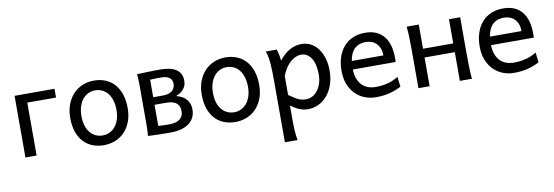

<svg xmlns="http://www.w3.org/2000/svg" viewBox="-55 -898 4403 1527"><g transform="rotate(-10 2146.0 -134.5)"><path d="M415 -427.2H183.1V0H92.8V-498H415Z M498 -246.6Q498 -309.6 517.1 -358.2Q536.1 -406.7 568.4 -440.2Q600.6 -473.6 643.6 -490.7Q686.5 -507.8 734.9 -507.8Q785.2 -507.8 826.9 -490.7Q868.7 -473.6 898.7 -440.2Q928.7 -406.7 945.3 -358.2Q961.9 -309.6 961.9 -246.6Q961.9 -183.6 942.9 -135.3Q923.8 -86.9 891.6 -54.2Q859.4 -21.5 816.4 -4.6Q773.4 12.2 725.1 12.2Q674.8 12.2 633.1 -4.6Q591.3 -21.5 561.3 -54.2Q531.2 -86.9 514.6 -135.3Q498 -183.6 498 -246.6ZM588.4 -246.6Q588.4 -204.1 598.6 -170.4Q608.9 -136.7 627.7 -113.5Q646.5 -90.3 672.4 -78.1Q698.2 -65.9 730 -65.9Q759.3 -65.9 785.2 -78.1Q811 -90.3 830.3 -113.5Q849.6 -136.7 860.6 -170.4Q871.6 -204.1 871.6 -246.6Q871.6 -289.6 861.3 -323.5Q851.1 -357.4 832.3 -381.1Q813.5 -404.8 787.4 -417.2Q761.2 -429.7 730 -429.7Q700.2 -429.7 674.3 -417.2Q648.4 -404.8 629.4 -381.1Q610.4 -357.4 599.4 -323.5Q588.4 -289.6 588.4 -246.6Z M1176.8 -295.4H1254.9Q1280.3 -295.4 1299.3 -301.3Q1318.4 -307.1 1330.6 -317.6Q1342.8 -328.1 1348.9 -342.5Q1355 -356.9 1355 -373.5Q1355 -405.8 1332.3 -422.6Q1309.6 -439.5 1262.2 -439.5Q1252.4 -439.5 1239.7 -439.2Q1227.1 -439 1214.8 -438.5Q1202.6 -438 1192.4 -437.7Q1182.1 -437.5 1176.8 -437ZM1467.3 -144Q1467.3 -111.3 1454.3 -84Q1441.4 -56.6 1416.3 -36.9Q1391.1 -17.1 1353.5 -6.1Q1315.9 4.9 1267.1 4.9Q1241.2 4.9 1213.9 4.6Q1186.5 4.4 1161.1 3.7Q1135.7 2.9 1115 2.2Q1094.2 1.5 1081.5 0Q1083.5 -10.3 1084.5 -26.4Q1085.4 -42.5 1085.9 -63Q1086.4 -83.5 1086.4 -107.2Q1086.4 -130.9 1086.4 -156.2V-341.8Q1086.4 -366.7 1086.4 -390.4Q1086.4 -414.1 1085.9 -434.6Q1085.4 -455.1 1084.5 -471.4Q1083.5 -487.8 1081.5 -498Q1092.8 -498.5 1115 -499.5Q1137.2 -500.5 1163.8 -501.2Q1190.4 -502 1218 -502.4Q1245.6 -502.9 1267.1 -502.9Q1307.6 -502.9 1340.1 -496.3Q1372.6 -489.7 1395.5 -475.3Q1418.5 -460.9 1430.7 -437.7Q1442.9 -414.6 1442.9 -380.9Q1442.9 -359.4 1436 -342.5Q1429.2 -325.7 1417.5 -312.5Q1405.8 -299.3 1390.4 -289.6Q1375 -279.8 1357.4 -273.4Q1377 -268.1 1396.5 -259.3Q1416 -250.5 1431.9 -235.4Q1447.8 -220.2 1457.5 -198Q1467.3 -175.8 1467.3 -144ZM1176.8 -63.5Q1181.6 -63.5 1190.9 -63Q1200.2 -62.5 1212.4 -62Q1224.6 -61.5 1238.8 -61.3Q1252.9 -61 1267.1 -61Q1289.1 -61 1309.3 -65.4Q1329.6 -69.8 1345.2 -79.8Q1360.8 -89.8 1370.1 -106.2Q1379.4 -122.6 1379.4 -146.5Q1379.4 -191.9 1352.5 -213.1Q1325.7 -234.4 1269.5 -234.4H1176.8Z M1560.1 -246.6Q1560.1 -309.6 1579.1 -358.2Q1598.1 -406.7 1630.4 -440.2Q1662.6 -473.6 1705.6 -490.7Q1748.5 -507.8 1796.9 -507.8Q1847.2 -507.8 1888.9 -490.7Q1930.7 -473.6 1960.7 -440.2Q1990.7 -406.7 2007.3 -358.2Q2023.9 -309.6 2023.9 -246.6Q2023.9 -183.6 2004.9 -135.3Q1985.8 -86.9 1953.6 -54.2Q1921.4 -21.5 1878.4 -4.6Q1835.4 12.2 1787.1 12.2Q1736.8 12.2 1695.1 -4.6Q1653.3 -21.5 1623.3 -54.2Q1593.3 -86.9 1576.7 -135.3Q1560.1 -183.6 1560.1 -246.6ZM1650.4 -246.6Q1650.4 -204.1 1660.6 -170.4Q1670.9 -136.7 1689.7 -113.5Q1708.5 -90.3 1734.4 -78.1Q1760.3 -65.9 1792 -65.9Q1821.3 -65.9 1847.2 -78.1Q1873 -90.3 1892.3 -113.5Q1911.6 -136.7 1922.6 -170.4Q1933.6 -204.1 1933.6 -246.6Q1933.6 -289.6 1923.3 -323.5Q1913.1 -357.4 1894.3 -381.1Q1875.5 -404.8 1849.4 -417.2Q1823.2 -429.7 1792 -429.7Q1762.2 -429.7 1736.3 -417.2Q1710.4 -404.8 1691.4 -381.1Q1672.4 -357.4 1661.4 -323.5Q1650.4 -289.6 1650.4 -246.6Z M2146 -236.8Q2146 -282.2 2145.3 -321Q2144.5 -359.9 2142.1 -392.3Q2139.6 -424.8 2134.8 -451.2Q2129.9 -477.5 2121.6 -498H2209.5Q2214.8 -485.4 2220.2 -462.2Q2225.6 -439 2229 -405.3Q2246.1 -427.7 2266.4 -446.8Q2286.6 -465.8 2309.3 -479.2Q2332 -492.7 2357.2 -500.2Q2382.3 -507.8 2409.7 -507.8Q2451.2 -507.8 2485.6 -489.5Q2520 -471.2 2544.2 -438.2Q2568.4 -405.3 2581.8 -360.1Q2595.2 -314.9 2595.2 -261.2Q2595.2 -198.7 2577.6 -148.2Q2560.1 -97.7 2530 -62Q2500 -26.4 2459.5 -7.1Q2418.9 12.2 2373 12.2Q2353.5 12.2 2336.2 8.3Q2318.8 4.4 2302.5 -2.4Q2286.1 -9.3 2270 -19.3Q2253.9 -29.3 2236.3 -41.5V73.2Q2236.3 102.5 2237.1 126.2Q2237.8 149.9 2239.3 169.9Q2240.7 189.9 2243.2 206.8Q2245.6 223.6 2248.5 239.3H2146ZM2373 -68.4Q2398.9 -68.4 2422.6 -80.6Q2446.3 -92.8 2464.6 -116Q2482.9 -139.2 2493.9 -172.1Q2504.9 -205.1 2504.9 -246.6Q2504.9 -287.1 2497.3 -320.1Q2489.7 -353 2475.1 -376.2Q2460.4 -399.4 2439.7 -412.1Q2418.9 -424.8 2392.6 -424.8Q2371.6 -424.8 2349.6 -415.5Q2327.6 -406.2 2306.9 -388.2Q2286.1 -370.1 2268.1 -343Q2250 -315.9 2236.3 -280.8V-127Q2261.2 -109.4 2279.5 -97.9Q2297.9 -86.4 2313 -79.8Q2328.1 -73.2 2342 -70.8Q2356 -68.4 2373 -68.4Z M2922.4 -507.8Q2962.4 -507.8 2993.2 -498.3Q3023.9 -488.8 3046.4 -471.9Q3068.8 -455.1 3084 -432.6Q3099.1 -410.2 3108.2 -384.3Q3117.2 -358.4 3121.1 -330.3Q3125 -302.2 3125 -274.9Q3125 -268.1 3125 -255.9Q3125 -243.7 3124.5 -236.8H2778.3Q2779.8 -193.8 2791.7 -162.1Q2803.7 -130.4 2824.5 -109.6Q2845.2 -88.9 2873.3 -78.6Q2901.4 -68.4 2934.6 -68.4Q2981.9 -68.4 3027.3 -79.1Q3072.8 -89.8 3117.7 -117.2L3127.4 -36.6Q3101.6 -23.4 3076.7 -14.2Q3051.8 -4.9 3026.9 1Q3002 6.8 2976.3 9.5Q2950.7 12.2 2922.4 12.2Q2875.5 12.2 2833 -4.2Q2790.5 -20.5 2758.3 -52.5Q2726.1 -84.5 2707 -131.8Q2688 -179.2 2688 -241.7Q2688 -302.2 2704.3 -351.3Q2720.7 -400.4 2751 -435.3Q2781.2 -470.2 2824.7 -489Q2868.2 -507.8 2922.4 -507.8ZM2915 -434.6Q2861.3 -434.6 2827.1 -403.1Q2793 -371.6 2782.2 -305.2H3037.1Q3037.1 -336.4 3028.1 -360.6Q3019 -384.8 3002.7 -401.4Q2986.3 -418 2963.9 -426.3Q2941.4 -434.6 2915 -434.6Z M3266.6 -258.8Q3266.6 -294.4 3266.4 -329.1Q3266.1 -363.8 3265.4 -394.8Q3264.6 -425.8 3263.2 -452.4Q3261.7 -479 3259.3 -498H3356.9V-302.7H3601.1V-498H3691.4V-239.3Q3691.4 -203.6 3691.7 -168.9Q3691.9 -134.3 3692.6 -103Q3693.4 -71.8 3694.8 -45.4Q3696.3 -19 3698.7 0H3601.1V-231.9H3356.9V0H3266.6Z M4038.1 -507.8Q4078.1 -507.8 4108.9 -498.3Q4139.6 -488.8 4162.1 -471.9Q4184.6 -455.1 4199.7 -432.6Q4214.8 -410.2 4223.9 -384.3Q4232.9 -358.4 4236.8 -330.3Q4240.7 -302.2 4240.7 -274.9Q4240.7 -268.1 4240.7 -255.9Q4240.7 -243.7 4240.2 -236.8H3894Q3895.5 -193.8 3907.5 -162.1Q3919.4 -130.4 3940.2 -109.6Q3960.9 -88.9 3989 -78.6Q4017.1 -68.4 4050.3 -68.4Q4097.7 -68.4 4143.1 -79.1Q4188.5 -89.8 4233.4 -117.2L4243.2 -36.6Q4217.3 -23.4 4192.4 -14.2Q4167.5 -4.9 4142.6 1Q4117.7 6.8 4092 9.5Q4066.4 12.2 4038.1 12.2Q3991.2 12.2 3948.7 -4.2Q3906.2 -20.5 3874 -52.5Q3841.8 -84.5 3822.8 -131.8Q3803.7 -179.2 3803.7 -241.7Q3803.7 -302.2 3820.1 -351.3Q3836.4 -400.4 3866.7 -435.3Q3897 -470.2 3940.4 -489Q3983.9 -507.8 4038.1 -507.8ZM4030.8 -434.6Q3977.1 -434.6 3942.9 -403.1Q3908.7 -371.6 3897.9 -305.2H4152.8Q4152.8 -336.4 4143.8 -360.6Q4134.8 -384.8 4118.4 -401.4Q4102.1 -418 4079.6 -426.3Q4057.1 -434.6 4030.8 -434.6Z"/></g></svg>

Font: Andika DR AuSIL
Style: Regular
Weight: 400
Designer: Annie Olsen & Victor Gaultney
Foundry: SIL International
Version: Version 0.003